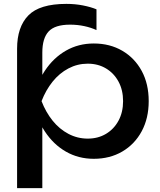

<svg xmlns="http://www.w3.org/2000/svg" viewBox="-20 -804 825 989"><path d="M148 -283Q167 -373 211 -439.5Q255 -506 319.5 -543Q384 -580 463 -580Q546 -580 610 -542.5Q674 -505 710 -438.5Q746 -372 746 -283Q746 -195 710 -128Q674 -61 610 -23.5Q546 14 463 14Q384 14 319.5 -23Q255 -60 211 -127Q167 -194 148 -283ZM614 -283Q614 -340 590.5 -383.5Q567 -427 526 -451.5Q485 -476 432 -476Q379 -476 332.5 -451.5Q286 -427 251 -383.5Q216 -340 194 -283Q216 -226 251 -182.5Q286 -139 332.5 -114.5Q379 -90 432 -90Q485 -90 526 -114.5Q567 -139 590.5 -182.5Q614 -226 614 -283ZM68 -553Q68 -665 126 -724.5Q184 -784 322 -784Q367 -784 407.5 -776Q448 -768 477 -756V-649Q449 -662 414 -669.5Q379 -677 341 -677Q263 -677 230.5 -642Q198 -607 198 -533V-369L192 -349V-235L198 -200V165H68Z"/></svg>

Font: Bounded
Style: Regular
Weight: 400
Designer: Vlad Churkin
Version: Version 1.0